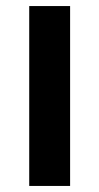

<svg xmlns="http://www.w3.org/2000/svg" viewBox="-20 -614 328 634"><path d="M76.5 -234V-594H211.5V-234ZM76.5 0V-288.5H211.5V0Z"/></svg>

Font: Anek Gujarati SemiExpanded SemiBold
Style: Regular
Weight: 600
Width: 6
Designer: Mrunmayee Ghaisas (Gujarati), Yesha Goshar (Latin)
Foundry: Ek Type
Version: Version 1.003